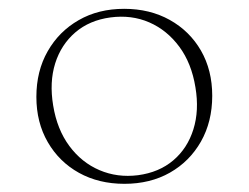

<svg xmlns="http://www.w3.org/2000/svg" viewBox="-20 -728 578 446"><path d="M268.5 -707.5Q328 -707.5 374.2 -681.8Q420.5 -656 446.8 -610.5Q473 -565 473 -505.5Q473 -445.5 446.8 -399.2Q420.5 -353 374.8 -327Q329 -301 269 -301Q209.5 -301 163.5 -326.5Q117.5 -352 91 -397.8Q64.5 -443.5 64.5 -503Q64.5 -563 90.8 -609Q117 -655 162.8 -681.2Q208.5 -707.5 268.5 -707.5ZM300.5 -321Q349.5 -327.5 382.5 -355.5Q415.5 -383.5 429.2 -427.5Q443 -471.5 434 -525Q425 -581 396.5 -619.5Q368 -658 326.8 -676Q285.5 -694 236.5 -687.5Q188 -681 155 -652.8Q122 -624.5 108.2 -580.8Q94.5 -537 103.5 -483Q112.5 -427.5 141 -389Q169.5 -350.5 211 -332.8Q252.5 -315 300.5 -321Z"/></svg>

Font: Fraunces Thin
Style: Regular
Weight: 250
Version: Version 1.000;[b76b70a41]